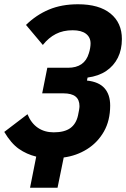

<svg xmlns="http://www.w3.org/2000/svg" viewBox="-34 -731 592 901"><path d="M107 150 136 4Q91 -7 54.5 -32.5Q18 -58 -14 -112L95 -195Q112 -153 143.5 -131.5Q175 -110 218 -110Q268 -110 295.5 -129.5Q323 -149 332 -189Q335 -203 337 -214.5Q339 -226 339 -233Q339 -263 320.5 -278Q302 -293 263 -293H164L188 -413H285Q324 -413 348.5 -430Q373 -447 383 -481Q387 -493 389 -505.5Q391 -518 391 -527Q391 -556 369.5 -572.5Q348 -589 307 -589Q262 -589 228 -571.5Q194 -554 167 -520L88 -614Q136 -661 195.5 -686Q255 -711 332 -711Q431 -711 484.5 -667.5Q538 -624 538 -548Q538 -498 519 -460Q500 -422 464.5 -398Q429 -374 377 -367L374 -353Q430 -347 456.5 -317Q483 -287 483 -236Q483 -165 453.5 -113.5Q424 -62 374.5 -31Q325 0 265 8L236 150Z"/></svg>

Font: IBM Plex Sans Condensed
Style: Bold Italic
Weight: 700
Width: 3
Italic angle: -11.31°
Designer: Mike Abbink, Paul van der Laan, Pieter van Rosmalen
Foundry: Bold Monday
Version: Version 3.201